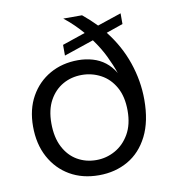

<svg xmlns="http://www.w3.org/2000/svg" viewBox="-80 -770 756 847"><g transform="rotate(-10 298.0 -346.0)"><path d="M513 -679V-631L438 -605Q494 -534 522 -452Q550 -370 550 -286Q550 -189 517 -123.5Q484 -58 426.5 -25Q369 8 296 8Q222 8 166 -24.5Q110 -57 78 -116Q46 -175 46 -254Q46 -331 78 -388Q110 -445 165.5 -476.5Q221 -508 292 -508Q326 -508 357 -499Q388 -490 412.5 -471Q437 -452 455 -422Q442 -460 422 -501Q402 -542 372 -583L239 -538V-586L342 -621Q325 -641 304.5 -661Q284 -681 260 -700H344Q377 -673 406 -643ZM296 -60Q341 -60 380.5 -82Q420 -104 444.5 -146.5Q469 -189 469 -251Q469 -314 445 -356.5Q421 -399 381.5 -420Q342 -441 297 -441Q250 -441 212 -419.5Q174 -398 151 -356.5Q128 -315 128 -254Q128 -191 150.5 -147.5Q173 -104 211 -82Q249 -60 296 -60Z"/></g></svg>

Font: Albert Sans
Style: Regular
Weight: 400
Designer: Andreas Rasmussen
Foundry: a.Foundry
Version: Version 1.025